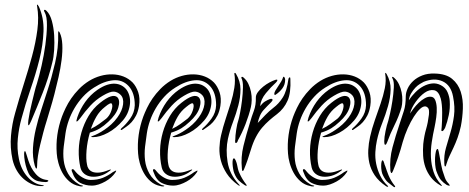

<svg xmlns="http://www.w3.org/2000/svg" viewBox="-20 -786 1982 812"><path d="M201 -521Q207 -543 209 -574.5Q211 -606 209 -637.5Q207 -669 199.5 -697Q192 -725 177 -740Q171 -746 167.5 -744Q164 -742 169 -734Q179 -716 178.5 -678.5Q178 -641 172 -597Q166 -553 156 -509Q146 -465 136 -432Q131 -418 126 -397Q121 -376 115.5 -354.5Q110 -333 106 -312.5Q102 -292 100 -278Q100 -275 99 -266.5Q98 -258 101 -256Q103 -256 107 -264.5Q111 -273 112 -275Q136 -331 161 -394.5Q186 -458 201 -521ZM178 -277Q183 -295 192 -324Q201 -353 210 -387.5Q219 -422 227.5 -459.5Q236 -497 240.5 -532.5Q245 -568 243.5 -598Q242 -628 233 -647Q232 -650 229 -653Q226 -656 226 -648Q228 -584 213 -520Q198 -456 181 -404Q168 -363 154.5 -322Q141 -281 131.5 -240.5Q122 -200 119.5 -161Q117 -122 127 -86Q131 -73 134 -73Q137 -74 137 -86Q137 -104 140.5 -126.5Q144 -149 150 -174Q156 -199 163 -225.5Q170 -252 178 -277ZM159 -3Q124 -7 96.5 -38Q69 -69 60 -114Q51 -157 55.5 -201.5Q60 -246 71 -285Q87 -345 109 -408.5Q131 -472 146.5 -534Q162 -596 164 -653.5Q166 -711 144 -759Q142 -760 141 -763.5Q140 -767 138 -766Q135 -766 137 -759Q145 -713 138 -659.5Q131 -606 115.5 -548.5Q100 -491 80.5 -430Q61 -369 44 -308Q31 -263 26.5 -212.5Q22 -162 33 -111Q39 -85 51.5 -64Q64 -43 81 -28.5Q98 -14 118 -6Q138 2 159 1H162Q163 1 165 0Q165 -3 159 -3ZM129 -53Q111 -74 100 -107Q99 -110 97 -116.5Q95 -123 93 -129.5Q91 -136 89 -141.5Q87 -147 86 -147Q82 -147 82 -134Q82 -121 85 -104Q88 -87 94 -69.5Q100 -52 108 -42Q124 -24 140.5 -20Q157 -16 174 -16Q180 -16 183.5 -19.5Q187 -23 178 -25Q149 -28 129 -53Z M514 -408Q522 -398 526.5 -383Q531 -368 530 -350.5Q529 -333 522 -314Q515 -295 500 -277Q471 -243 436.5 -224.5Q402 -206 374 -206Q357 -206 374 -212Q383 -215 395.5 -221.5Q408 -228 422 -237.5Q436 -247 450.5 -260Q465 -273 477 -290Q497 -318 500.5 -344.5Q504 -371 490 -385Q478 -397 462 -398.5Q446 -400 414 -381Q385 -364 362 -339Q339 -314 319 -286Q308 -272 304.5 -272Q301 -272 307 -290Q319 -325 340.5 -355Q362 -385 392 -406Q414 -421 432.5 -427Q451 -433 466.5 -432Q482 -431 494 -424.5Q506 -418 514 -408ZM568 -338Q564 -314 555.5 -297.5Q547 -281 536.5 -269.5Q526 -258 515.5 -251Q505 -244 497 -238Q493 -235 491 -237Q489 -239 494 -244Q512 -259 530.5 -284.5Q549 -310 550 -341Q550 -394 524 -422Q498 -450 459 -446.5Q420 -443 378 -416Q351 -399 330.5 -376.5Q310 -354 295 -328.5Q280 -303 270.5 -276Q261 -249 257 -222Q253 -196 249.5 -166Q246 -136 249.5 -107Q253 -78 268 -51.5Q283 -25 315 -6Q320 -3 325.5 -2Q331 -1 331 0Q331 2 326 2.5Q321 3 315 1Q290 -4 272.5 -19.5Q255 -35 244 -55Q233 -75 227 -97Q221 -119 220 -137Q214 -216 242 -293Q248 -309 257.5 -329Q267 -349 281 -369.5Q295 -390 314 -409.5Q333 -429 357 -444Q380 -458 405 -465Q430 -472 455 -471.5Q480 -471 502 -462.5Q524 -454 541 -437Q556 -421 564.5 -396Q573 -371 568 -338ZM477 -374Q489 -360 480 -330.5Q471 -301 438 -271Q420 -254 403 -243.5Q386 -233 360 -225Q349 -187 346 -150Q343 -113 348 -90Q349 -81 354.5 -72.5Q360 -64 370.5 -59.5Q381 -55 398 -56Q415 -57 440 -67Q447 -70 448.5 -68.5Q450 -67 442 -62Q424 -48 404 -42.5Q384 -37 366.5 -39Q349 -41 336.5 -51Q324 -61 320 -78Q312 -113 313 -151Q314 -189 324.5 -226Q335 -263 354.5 -295.5Q374 -328 403 -351Q457 -394 477 -374ZM467 -55Q460 -45 449.5 -35.5Q439 -26 425.5 -18.5Q412 -11 397.5 -6Q383 -1 368 -1Q342 -1 319.5 -12.5Q297 -24 285 -59Q283 -63 283 -66.5Q283 -70 285 -70Q289 -72 293 -67.5Q297 -63 301 -58Q312 -45 329.5 -35Q347 -25 363 -25Q393 -25 415 -34Q437 -43 457 -58Q462 -61 468.5 -64Q475 -67 467 -55ZM453 -347Q449 -355 424 -334Q401 -316 387.5 -292.5Q374 -269 364 -241Q383 -250 399 -261.5Q415 -273 429 -284Q444 -297 451 -318Q458 -339 453 -347Z M858 -408Q866 -398 870.5 -383Q875 -368 874 -350.5Q873 -333 866 -314Q859 -295 844 -277Q815 -243 780.5 -224.5Q746 -206 718 -206Q701 -206 718 -212Q727 -215 739.5 -221.5Q752 -228 766 -237.5Q780 -247 794.5 -260Q809 -273 821 -290Q841 -318 844.5 -344.5Q848 -371 834 -385Q822 -397 806 -398.5Q790 -400 758 -381Q729 -364 706 -339Q683 -314 663 -286Q652 -272 648.5 -272Q645 -272 651 -290Q663 -325 684.5 -355Q706 -385 736 -406Q758 -421 776.5 -427Q795 -433 810.5 -432Q826 -431 838 -424.5Q850 -418 858 -408ZM912 -338Q908 -314 899.5 -297.5Q891 -281 880.5 -269.5Q870 -258 859.5 -251Q849 -244 841 -238Q837 -235 835 -237Q833 -239 838 -244Q856 -259 874.5 -284.5Q893 -310 894 -341Q894 -394 868 -422Q842 -450 803 -446.5Q764 -443 722 -416Q695 -399 674.5 -376.5Q654 -354 639 -328.5Q624 -303 614.5 -276Q605 -249 601 -222Q597 -196 593.5 -166Q590 -136 593.5 -107Q597 -78 612 -51.5Q627 -25 659 -6Q664 -3 669.5 -2Q675 -1 675 0Q675 2 670 2.5Q665 3 659 1Q634 -4 616.5 -19.5Q599 -35 588 -55Q577 -75 571 -97Q565 -119 564 -137Q558 -216 586 -293Q592 -309 601.5 -329Q611 -349 625 -369.5Q639 -390 658 -409.5Q677 -429 701 -444Q724 -458 749 -465Q774 -472 799 -471.5Q824 -471 846 -462.5Q868 -454 885 -437Q900 -421 908.5 -396Q917 -371 912 -338ZM821 -374Q833 -360 824 -330.5Q815 -301 782 -271Q764 -254 747 -243.5Q730 -233 704 -225Q693 -187 690 -150Q687 -113 692 -90Q693 -81 698.5 -72.5Q704 -64 714.5 -59.5Q725 -55 742 -56Q759 -57 784 -67Q791 -70 792.5 -68.5Q794 -67 786 -62Q768 -48 748 -42.5Q728 -37 710.5 -39Q693 -41 680.5 -51Q668 -61 664 -78Q656 -113 657 -151Q658 -189 668.5 -226Q679 -263 698.5 -295.5Q718 -328 747 -351Q801 -394 821 -374ZM811 -55Q804 -45 793.5 -35.5Q783 -26 769.5 -18.5Q756 -11 741.5 -6Q727 -1 712 -1Q686 -1 663.5 -12.5Q641 -24 629 -59Q627 -63 627 -66.5Q627 -70 629 -70Q633 -72 637 -67.5Q641 -63 645 -58Q656 -45 673.5 -35Q691 -25 707 -25Q737 -25 759 -34Q781 -43 801 -58Q806 -61 812.5 -64Q819 -67 811 -55ZM797 -347Q793 -355 768 -334Q745 -316 731.5 -292.5Q718 -269 708 -241Q727 -250 743 -261.5Q759 -273 773 -284Q788 -297 795 -318Q802 -339 797 -347Z M1041 -333Q1033 -299 1018.5 -261.5Q1004 -224 986 -192Q986 -190 983.5 -185.5Q981 -181 977 -181Q975 -181 974.5 -187Q974 -193 975 -195Q975 -211 979 -237.5Q983 -264 989 -281Q991 -287 995.5 -310Q1000 -333 1003.5 -361.5Q1007 -390 1007.5 -416.5Q1008 -443 1001 -456V-460Q1005 -463 1010 -458Q1023 -447 1030.5 -431Q1038 -415 1041.5 -397.5Q1045 -380 1044.5 -363Q1044 -346 1041 -333ZM1080 -337Q1091 -351 1101 -357Q1111 -363 1121 -367Q1122 -367 1126 -368Q1130 -369 1132 -366Q1134 -363 1131 -359Q1128 -355 1126 -353Q1119 -346 1110.5 -337.5Q1102 -329 1095 -321Q1085 -310 1079 -295.5Q1073 -281 1070 -266Q1087 -284 1102.5 -300Q1118 -316 1136 -330Q1159 -347 1176 -374Q1193 -401 1200 -453Q1202 -458 1205 -459Q1208 -460 1208 -452Q1211 -394 1196 -360Q1181 -326 1151 -303Q1135 -291 1119 -277Q1103 -263 1088.5 -246Q1074 -229 1062 -206Q1050 -183 1041 -153Q1034 -130 1027 -109.5Q1020 -89 1012 -70Q1010 -63 1006 -63Q1003 -64 1003 -73Q998 -121 1009.5 -168.5Q1021 -216 1037 -267Q1044 -292 1053.5 -317Q1063 -342 1062 -374Q1062 -385 1071 -397Q1080 -409 1093 -419.5Q1106 -430 1120 -437.5Q1134 -445 1144 -448Q1153 -451 1153 -447Q1153 -443 1147 -437Q1126 -418 1104.5 -392Q1083 -366 1080 -337ZM993 -1Q992 0 991.5 -0.5Q991 -1 986 -4Q956 -26 939 -52Q922 -78 914.5 -105.5Q907 -133 908 -160.5Q909 -188 915 -214Q923 -249 934.5 -283.5Q946 -318 956 -350.5Q966 -383 971 -414.5Q976 -446 971 -475Q971 -477 974 -478Q975 -478 976 -476.5Q977 -475 978 -474Q997 -442 997 -408.5Q997 -375 988 -340.5Q979 -306 965.5 -270.5Q952 -235 944 -199Q934 -153 942.5 -101Q951 -49 989 -8Q991 -5 993 -4Q995 -3 993 -1ZM1023 0Q1021 0 1019 -1L1015 -3Q1001 -12 990 -22.5Q979 -33 971 -53Q968 -60 966 -71.5Q964 -83 963.5 -93Q963 -103 964.5 -110Q966 -117 970 -116Q973 -116 976.5 -108Q980 -100 982 -92Q984 -81 986.5 -71Q989 -61 993 -53Q1004 -28 1022 -5Q1024 0 1023 0ZM1186 -449Q1186 -428 1174 -412Q1162 -396 1145 -385Q1142 -383 1141 -385.5Q1140 -388 1140 -389Q1140 -395 1145 -403.5Q1150 -412 1156.5 -421.5Q1163 -431 1169 -441Q1175 -451 1177 -459Q1180 -464 1183 -459Q1186 -454 1186 -449Z M1492 -408Q1500 -398 1504.5 -383Q1509 -368 1508 -350.5Q1507 -333 1500 -314Q1493 -295 1478 -277Q1449 -243 1414.5 -224.5Q1380 -206 1352 -206Q1335 -206 1352 -212Q1361 -215 1373.5 -221.5Q1386 -228 1400 -237.5Q1414 -247 1428.5 -260Q1443 -273 1455 -290Q1475 -318 1478.5 -344.5Q1482 -371 1468 -385Q1456 -397 1440 -398.5Q1424 -400 1392 -381Q1363 -364 1340 -339Q1317 -314 1297 -286Q1286 -272 1282.5 -272Q1279 -272 1285 -290Q1297 -325 1318.5 -355Q1340 -385 1370 -406Q1392 -421 1410.5 -427Q1429 -433 1444.5 -432Q1460 -431 1472 -424.5Q1484 -418 1492 -408ZM1546 -338Q1542 -314 1533.5 -297.5Q1525 -281 1514.5 -269.5Q1504 -258 1493.5 -251Q1483 -244 1475 -238Q1471 -235 1469 -237Q1467 -239 1472 -244Q1490 -259 1508.5 -284.5Q1527 -310 1528 -341Q1528 -394 1502 -422Q1476 -450 1437 -446.5Q1398 -443 1356 -416Q1329 -399 1308.5 -376.5Q1288 -354 1273 -328.5Q1258 -303 1248.5 -276Q1239 -249 1235 -222Q1231 -196 1227.5 -166Q1224 -136 1227.5 -107Q1231 -78 1246 -51.5Q1261 -25 1293 -6Q1298 -3 1303.5 -2Q1309 -1 1309 0Q1309 2 1304 2.5Q1299 3 1293 1Q1268 -4 1250.5 -19.5Q1233 -35 1222 -55Q1211 -75 1205 -97Q1199 -119 1198 -137Q1192 -216 1220 -293Q1226 -309 1235.5 -329Q1245 -349 1259 -369.5Q1273 -390 1292 -409.5Q1311 -429 1335 -444Q1358 -458 1383 -465Q1408 -472 1433 -471.5Q1458 -471 1480 -462.5Q1502 -454 1519 -437Q1534 -421 1542.5 -396Q1551 -371 1546 -338ZM1455 -374Q1467 -360 1458 -330.5Q1449 -301 1416 -271Q1398 -254 1381 -243.5Q1364 -233 1338 -225Q1327 -187 1324 -150Q1321 -113 1326 -90Q1327 -81 1332.5 -72.5Q1338 -64 1348.5 -59.5Q1359 -55 1376 -56Q1393 -57 1418 -67Q1425 -70 1426.5 -68.5Q1428 -67 1420 -62Q1402 -48 1382 -42.5Q1362 -37 1344.5 -39Q1327 -41 1314.5 -51Q1302 -61 1298 -78Q1290 -113 1291 -151Q1292 -189 1302.5 -226Q1313 -263 1332.5 -295.5Q1352 -328 1381 -351Q1435 -394 1455 -374ZM1445 -55Q1438 -45 1427.5 -35.5Q1417 -26 1403.5 -18.5Q1390 -11 1375.5 -6Q1361 -1 1346 -1Q1320 -1 1297.5 -12.5Q1275 -24 1263 -59Q1261 -63 1261 -66.5Q1261 -70 1263 -70Q1267 -72 1271 -67.5Q1275 -63 1279 -58Q1290 -45 1307.5 -35Q1325 -25 1341 -25Q1371 -25 1393 -34Q1415 -43 1435 -58Q1440 -61 1446.5 -64Q1453 -67 1445 -55ZM1431 -347Q1427 -355 1402 -334Q1379 -316 1365.5 -292.5Q1352 -269 1342 -241Q1361 -250 1377 -261.5Q1393 -273 1407 -284Q1422 -297 1429 -318Q1436 -339 1431 -347Z M1882 -359Q1884 -328 1878 -299.5Q1872 -271 1863 -247Q1861 -242 1856.5 -236Q1852 -230 1848 -232Q1846 -232 1847 -239Q1848 -246 1848 -249Q1849 -260 1849.5 -276.5Q1850 -293 1850 -310Q1850 -327 1848.5 -342.5Q1847 -358 1844 -369Q1835 -401 1815.5 -404.5Q1796 -408 1776 -394Q1756 -380 1738 -355Q1720 -330 1714 -306Q1720 -315 1729.5 -327.5Q1739 -340 1751 -351.5Q1763 -363 1776.5 -370.5Q1790 -378 1802 -377Q1815 -376 1820.5 -363Q1826 -350 1827 -331Q1828 -312 1825 -290Q1822 -268 1818 -249Q1811 -218 1806 -185Q1801 -152 1802.5 -120.5Q1804 -89 1813.5 -59.5Q1823 -30 1846 -5Q1848 -2 1849 0Q1850 2 1844 -1Q1818 -16 1802.5 -36Q1787 -56 1779 -79Q1771 -102 1769.5 -127Q1768 -152 1770 -177Q1774 -213 1782 -240Q1790 -267 1794 -301Q1796 -322 1791 -328.5Q1786 -335 1779 -336Q1769 -337 1756.5 -325.5Q1744 -314 1730.5 -293Q1717 -272 1704.5 -244Q1692 -216 1683 -185Q1675 -154 1663.5 -120.5Q1652 -87 1642 -63Q1638 -54 1636 -54Q1634 -54 1632.5 -58Q1631 -62 1631 -64Q1627 -114 1640 -163Q1653 -212 1670 -262Q1680 -293 1688 -317Q1696 -341 1696 -378Q1696 -394 1704 -411.5Q1712 -429 1727.5 -443.5Q1743 -458 1766 -467Q1789 -476 1818 -475Q1866 -474 1892 -452.5Q1918 -431 1928.5 -398Q1939 -365 1937.5 -326.5Q1936 -288 1929 -252Q1923 -225 1915 -203Q1907 -181 1898 -162Q1889 -143 1881 -126Q1873 -109 1868 -92Q1867 -89 1866 -85.5Q1865 -82 1863 -82Q1861 -82 1860 -86Q1859 -90 1859 -95Q1857 -129 1866 -160.5Q1875 -192 1885 -225.5Q1895 -259 1900 -296Q1905 -333 1896 -378Q1887 -426 1852 -442Q1817 -458 1772 -440Q1766 -437 1756 -431Q1746 -425 1736.5 -415Q1727 -405 1719 -391.5Q1711 -378 1709 -362Q1721 -380 1737 -396Q1753 -412 1771 -421.5Q1789 -431 1807.5 -433Q1826 -435 1844 -426Q1865 -415 1873 -395.5Q1881 -376 1882 -359ZM1678 -332Q1667 -294 1648.5 -257Q1630 -220 1618 -186Q1617 -184 1614.5 -178.5Q1612 -173 1608 -174Q1606 -175 1605.5 -180.5Q1605 -186 1605 -189Q1605 -205 1610.5 -231.5Q1616 -258 1622 -275Q1624 -281 1629.5 -305.5Q1635 -330 1639.5 -359Q1644 -388 1645.5 -415Q1647 -442 1640 -454Q1636 -461 1640 -461Q1643 -461 1648 -456Q1660 -445 1667.5 -429Q1675 -413 1678.5 -395.5Q1682 -378 1681.5 -361Q1681 -344 1678 -332ZM1882 -1Q1880 0 1874 -2Q1871 -3 1869 -4Q1855 -13 1845 -24.5Q1835 -36 1825 -64Q1822 -74 1820.5 -89.5Q1819 -105 1820 -120Q1821 -135 1823.5 -145.5Q1826 -156 1831 -156Q1833 -156 1835.5 -144.5Q1838 -133 1840.5 -118Q1843 -103 1846 -88Q1849 -73 1851 -66Q1856 -51 1861 -36Q1866 -21 1877 -10Q1879 -8 1881 -4.5Q1883 -1 1882 -1ZM1612 1Q1581 -20 1564.5 -45Q1548 -70 1542 -97Q1536 -124 1537.5 -152Q1539 -180 1545 -207Q1553 -243 1565.5 -278.5Q1578 -314 1589.5 -347.5Q1601 -381 1607.5 -413Q1614 -445 1609 -474Q1609 -478 1610 -478Q1612 -478 1615 -473Q1633 -441 1632 -407Q1631 -373 1621 -337.5Q1611 -302 1596.5 -265.5Q1582 -229 1574 -192Q1569 -169 1567.5 -143.5Q1566 -118 1571 -93Q1576 -68 1587.5 -44Q1599 -20 1619 -1Q1623 1 1621 3Q1619 5 1616.5 3.5Q1614 2 1612 1ZM1650 5Q1647 7 1642 2Q1631 -6 1620.5 -15Q1610 -24 1600 -44Q1596 -51 1594 -62Q1592 -73 1592 -83.5Q1592 -94 1593.5 -101Q1595 -108 1598 -108Q1602 -107 1604.5 -97Q1607 -87 1609 -84Q1613 -73 1616 -63.5Q1619 -54 1623 -45Q1629 -31 1635 -21Q1641 -11 1649 -1Q1650 0 1651 2Q1652 4 1650 5Z"/></svg>

Font: mr_AkronimG
Style: Regular
Weight: 400
Version: Version 1.002 April 14, 2020